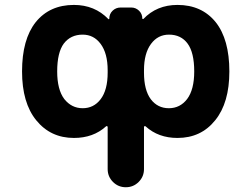

<svg xmlns="http://www.w3.org/2000/svg" viewBox="-20 -578 1040 795"><path d="M425.8 122.1V-51.8Q425.8 -54.7 423.3 -55.7Q420.9 -56.6 418.9 -54.7Q366.2 -6.8 286.1 -6.8Q189.5 -6.8 129.9 -80.1Q71.3 -152.3 71.3 -282.2Q71.3 -415 127.9 -486.3Q185.5 -557.6 286.1 -557.6Q372.1 -557.6 428.7 -499Q429.7 -498 431.2 -498.5Q432.6 -499 432.6 -501Q432.6 -520.5 446.3 -533.7Q460 -546.9 479.5 -546.9H523.4Q542 -546.9 555.7 -533.7Q569.3 -520.5 569.3 -501Q569.3 -500 570.8 -499.5Q572.3 -499 573.2 -499Q628.9 -557.6 714.8 -557.6Q815.4 -557.6 873 -486.3Q929.7 -415 929.7 -282.2Q929.7 -152.3 871.1 -80.1Q812.5 -6.8 714.8 -6.8Q635.7 -6.8 583 -54.7Q581.1 -56.6 578.6 -55.7Q576.2 -54.7 576.2 -51.8V122.1Q576.2 153.3 554.2 175.3Q532.2 197.3 501 197.3Q469.7 197.3 447.8 175.3Q425.8 153.3 425.8 122.1ZM679.7 -434.6Q633.8 -434.6 605.5 -396.5Q576.2 -357.4 576.2 -287.1V-277.3Q576.2 -205.1 604.5 -167Q632.8 -129.9 679.2 -129.9Q725.6 -129.9 754.9 -168Q784.2 -207 784.2 -282.2Q784.2 -360.4 756.8 -397.5Q729.5 -434.6 679.7 -434.6ZM322.3 -434.6Q272.5 -434.6 244.1 -397.5Q216.8 -360.4 216.8 -282.2Q216.8 -207 246.1 -168Q276.4 -129.9 322.3 -129.9Q368.2 -129.9 396.5 -167Q425.8 -205.1 425.8 -277.3V-287.1Q425.8 -357.4 396.5 -396.5Q368.2 -434.6 322.3 -434.6Z"/></svg>

Font: Rounded-X Mgen+ 2m bold
Style: Bold
Weight: 700
Designer: [Source Han Sans]
Ryoko NISHIZUKA  (kana & ideographs); Paul D. Hunt (Latin, Greek & Cyrillic); Wenlong ZHANG  (bopomofo
Version: Version 1.059.20150602